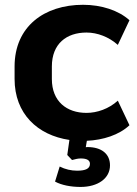

<svg xmlns="http://www.w3.org/2000/svg" viewBox="-20 -569 562 790"><path d="M311.5 200.2C382.8 200.2 432.6 165 432.6 111.3C432.6 64 397.5 36.1 339.8 36.1C337.4 36.1 335.4 36.6 333 36.6L337.4 10.3C404.3 7.3 470.2 -13.7 512.7 -53.7L464.8 -154.8C427.7 -121.1 379.4 -104.5 335.9 -104.5C254.4 -104.5 193.4 -151.9 193.4 -243.7V-295.4C193.4 -389.2 253.9 -435.1 335.9 -435.1C380.9 -435.1 428.2 -417 464.8 -384.3L512.7 -485.8C467.8 -526.4 397 -549.3 321.8 -549.3C161.6 -549.3 40 -459.5 40 -295.4V-244.1C40 -101.6 133.8 -12.7 265.6 6.8L256.8 68.8L276.4 89.4C290.5 85.4 301.8 83 312.5 83C338.9 83 350.1 91.3 350.1 105C350.1 124.5 333 133.3 297.4 133.3C273.4 133.3 248.5 127.9 225.6 116.2L206.5 178.2C233.4 192.9 272 200.2 311.5 200.2Z"/></svg>

Font: Winston
Style: Bold
Weight: 700
Designer: Vernon Adams, Kim Jin-seong, David Berlow, Cristiano Sobral
Foundry: The Winston Project Authors
Version: Version 3.004